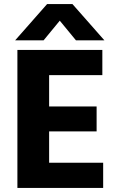

<svg xmlns="http://www.w3.org/2000/svg" viewBox="-20 -918 584 938"><path d="M193 -721H54L210 -898H334L490 -721H351L272 -817ZM484 0H65V-674H480V-551H220V-398H452V-276H220V-123H484Z"/></svg>

Font: Hind Madurai
Style: Bold
Weight: 700
Designer: Jyotish Sonowal
Foundry: Indian Type Foundry
Version: Version 0.702;PS 1.0;hotconv 1.0.81;makeotf.lib2.5.63406